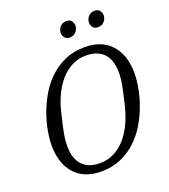

<svg xmlns="http://www.w3.org/2000/svg" viewBox="-160 -1005 993 1130"><g transform="rotate(-20 337.0 -439.5)"><path d="M290 -37Q338 -37 378 -57.5Q418 -78 449.5 -113.5Q481 -149 503.5 -197Q526 -245 540 -301Q549 -338 555.5 -366.5Q562 -395 566.5 -418.5Q571 -442 573 -462Q575 -482 575 -502Q575 -536 567 -565Q559 -594 541 -615.5Q523 -637 494.5 -649Q466 -661 426 -661Q378 -661 338 -640.5Q298 -620 266.5 -584.5Q235 -549 212 -500.5Q189 -452 176 -397Q167 -360 160.5 -331.5Q154 -303 149.5 -279.5Q145 -256 143 -236Q141 -216 141 -196Q141 -162 149 -133Q157 -104 175 -82.5Q193 -61 221 -49Q249 -37 290 -37ZM280 12Q174 12 115 -53Q56 -118 56 -233Q56 -272 65 -322.5Q74 -373 93 -426Q112 -479 142 -530Q172 -581 214 -621Q256 -661 311 -685.5Q366 -710 436 -710Q542 -710 601 -645Q660 -580 660 -465Q660 -426 651 -375.5Q642 -325 623 -272Q604 -219 574 -168Q544 -117 502 -77Q460 -37 404.5 -12.5Q349 12 280 12ZM375 -793Q353 -793 343 -806.5Q333 -820 333 -834Q333 -838 333 -842Q333 -846 335 -851Q340 -868 353.5 -879.5Q367 -891 387 -891Q409 -891 419 -877.5Q429 -864 429 -850Q429 -846 429 -842Q429 -838 427 -833Q422 -816 409 -804.5Q396 -793 375 -793ZM552 -793Q530 -793 520 -806.5Q510 -820 510 -834Q510 -838 510 -842Q510 -846 512 -851Q517 -868 530 -879.5Q543 -891 564 -891Q586 -891 596 -877.5Q606 -864 606 -850Q606 -846 606 -842Q606 -838 604 -833Q599 -816 585.5 -804.5Q572 -793 552 -793Z"/></g></svg>

Font: IBM Plex Serif
Style: Italic
Weight: 400
Italic angle: -14°
Designer: Mike Abbink, Paul van der Laan, Pieter van Rosmalen
Foundry: Bold Monday
Version: Version 3.001